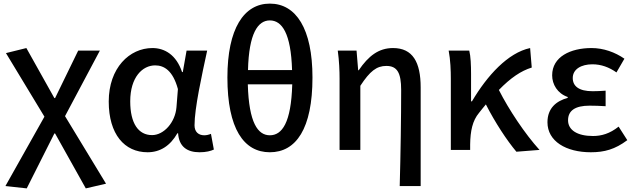

<svg xmlns="http://www.w3.org/2000/svg" viewBox="-20 -830 3515 1063"><path d="M128 213 281 -91H285L455 213L567 187L340 -187L533 -550H413L285 -287H281L126 -564L13 -536L226 -184L10 200Z M797 13C866 13 922 -22 962 -92H966C971 -18 1016 13 1085 13C1121 13 1147 6 1164 -2L1148 -89C1136 -84 1123 -81 1111 -81C1080 -81 1057 -99 1057 -136C1057 -231 1097 -411 1127 -550H1013L992 -431H988C956 -527 891 -564 824 -564C697 -564 582 -454 582 -268C582 -87 669 13 797 13ZM822 -82C746 -82 701 -147 701 -269C701 -403 769 -468 839 -468C888 -468 937 -440 965 -337L957 -236C950 -152 887 -82 822 -82Z M1474 13C1619 13 1710 -117 1710 -401C1710 -671 1619 -810 1474 -810C1330 -810 1239 -671 1239 -401C1239 -117 1330 13 1474 13ZM1474 -717C1541 -717 1591 -646 1597 -442H1353C1358 -646 1408 -717 1474 -717ZM1474 -81C1408 -81 1358 -149 1352 -363H1598C1592 -149 1541 -81 1474 -81Z M2193 200H2309V-346C2309 -486 2265 -564 2156 -564C2076 -564 2020 -520 1966 -441H1963L1954 -550H1850C1858 -492 1860 -438 1860 -394V0H1975V-355C2028 -436 2065 -465 2119 -465C2179 -465 2201 -427 2201 -332C2201 -183 2198 23 2193 200Z M2476 0H2583V-30C2584 -105 2596 -162 2632 -205C2645 -222 2658 -237 2670 -252C2721 -152 2786 -53 2839 10L2967 0C2887 -88 2797 -223 2742 -332C2807 -399 2865 -438 2924 -456L2915 -564C2793 -538 2678 -413 2593 -269H2588V-419C2588 -469 2586 -519 2578 -550H2464C2474 -498 2476 -438 2476 -394Z M3251 13C3326 13 3385 -3 3453 -54L3405 -129C3356 -90 3310 -77 3263 -77C3176 -77 3125 -110 3125 -164C3125 -218 3165 -245 3244 -245C3272 -245 3301 -244 3333 -242V-328C3306 -326 3283 -325 3261 -325C3185 -325 3151 -353 3151 -398C3151 -447 3198 -474 3260 -474C3308 -474 3352 -458 3393 -429L3437 -505C3385 -541 3321 -564 3255 -564C3139 -564 3037 -516 3037 -413C3037 -363 3066 -313 3123 -293V-288C3060 -271 3011 -231 3011 -153C3011 -48 3114 13 3251 13Z"/></svg>

Font: Source Han Sans JP Medium
Style: Regular
Weight: 500
Designer: Ryoko NISHIZUKA 西塚涼子 (kana, bopomofo & ideographs); Paul D. Hunt (Latin, Greek & Cyrillic); Sandoll Communications 산돌커뮤니
Foundry: Adobe
Version: Version 2.002;hotconv 1.0.116;makeotfexe 2.5.65601